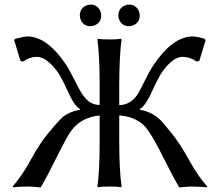

<svg xmlns="http://www.w3.org/2000/svg" viewBox="-20 -818 964 842"><path d="M330.1 -750Q330.1 -780.3 357.4 -793.5Q367.2 -797.9 377 -797.9Q406.7 -797.9 419.9 -770Q423.8 -759.8 423.8 -750Q423.8 -719.2 395.5 -707Q386.2 -703.6 377 -703.1Q346.2 -703.1 334 -731.4Q330.1 -740.7 330.1 -750ZM499 -750Q499 -780.3 526.4 -793.5Q536.1 -797.9 545.9 -797.9Q575.7 -797.9 588.9 -770Q592.8 -759.8 592.8 -750Q592.8 -719.2 564.5 -707Q555.2 -703.6 545.9 -703.1Q515.1 -703.1 502.9 -731.4Q499 -740.7 499 -750ZM249 -168.9Q189 -48.8 168 -12.7Q162.6 -3.9 158.2 3.9Q112.8 0 110.8 0Q64.5 0 38.1 3.9L35.2 0Q76.2 -45.4 118.2 -123Q155.3 -190.4 193.8 -236.8Q242.2 -294.9 259.3 -308.1Q287.6 -329.1 331.1 -336.9V-339.8Q307.1 -351.6 278.8 -414.6Q249.5 -479 232.9 -502Q185.1 -567.4 143.1 -568.8Q108.9 -568.4 81.1 -547.9L69.8 -550.8L42 -642.1L46.9 -647.9Q85 -657.7 101.1 -658.2Q188.5 -657.2 272 -530.8Q284.2 -512.2 323.7 -434.6Q352.1 -378.4 383.8 -364.7Q399.4 -358.4 417 -357.4V-444.8Q417 -573.7 407.2 -645L409.2 -647.9Q427.2 -645 460 -645Q492.7 -645 511.2 -647.9L513.2 -645Q503.4 -578.1 502.9 -444.8V-356.9Q555.2 -357.9 586.4 -409.2Q594.7 -422.9 610.4 -455.1Q634.8 -504.9 651.9 -530.8Q736.3 -656.7 823.2 -658.2Q842.3 -658.2 874.5 -648.9Q876.5 -648.4 877 -647.9L881.8 -642.1L854 -550.8L842.8 -547.9Q813.5 -568.4 780.8 -568.8Q740.2 -568.8 694.3 -506.8Q692.4 -503.9 690.9 -502Q675.8 -481 641.6 -406.2Q615.7 -351.6 592.8 -339.8V-336.9Q648.4 -327.1 685.1 -290Q694.8 -279.8 730 -236.8Q768.6 -190.4 813 -109.4Q849.1 -44.4 889.2 0L886.2 3.9Q859.9 0 813 0Q806.6 0 766.1 3.9Q736.3 -46.4 677.2 -164.6Q675.8 -167.5 674.8 -168.9Q635.7 -244.6 609.4 -270Q568.8 -306.6 502.9 -312V-200.2Q502.9 -71.3 513.2 0L511.2 2.9Q493.2 0 460 0Q427.2 0 409.2 2.9L407.2 0Q417 -68.4 417 -200.2V-311.5Q335 -304.2 290.5 -242.2Q275.4 -220.2 249 -168.9Z"/></svg>

Font: Linux Biolinum Capitals O
Style: Small Caps
Weight: 400
Designer: Philipp H. Poll
Foundry: Philipp H. Poll
Version: Version 1.0.4